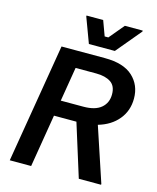

<svg xmlns="http://www.w3.org/2000/svg" viewBox="-124 -927 826 1012"><g transform="rotate(15 289.5 -421.0)"><path d="M27.5 0 135.8 -650H372.5Q475 -650 525.4 -603.3Q575.8 -556.7 575.8 -483.3Q575.8 -416.7 536.2 -368.8Q496.7 -320.8 427.5 -300.8L525.8 -5V0H404.2L314.2 -287.5H191.7L144.2 0ZM205.8 -373.3H329.2Q393.3 -373.3 425.8 -400.8Q458.3 -428.3 458.3 -475Q458.3 -520.8 428.8 -540.4Q399.2 -560 349.2 -560H236.7ZM271.7 -700 220.8 -836.7V-841.7H311.7L341.7 -760H361.7L430 -841.7H527.5V-836.7L413.3 -700Z"/></g></svg>

Font: Familjen Grotesk GF Medium
Style: Italic
Weight: 500
Designer: Anders Wikstroem, Jonas Baeckman, Matilda Gysing, Kristian Moeller
Foundry: Familjen STHML AB
Version: Version 2.000; Beta; Release 4; Build 6